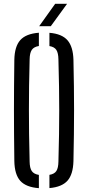

<svg xmlns="http://www.w3.org/2000/svg" viewBox="-20 -977 460 1003"><path d="M183.1 6Q115.8 0.9 85.9 -32.3Q56.1 -65.6 54.9 -135.6Q53.9 -211.5 53.4 -276.3Q52.9 -341.1 52.9 -402.2Q52.9 -463.4 53.4 -527.1Q53.9 -590.9 54.9 -664.1Q56.1 -734 85.9 -767.5Q115.8 -800.9 183.1 -806V-736.7Q156.8 -732.4 146 -716.3Q135.3 -700.1 134.8 -666.9Q132.7 -591.4 131.9 -527.5Q131.1 -463.5 131.1 -403.1Q131.1 -342.6 131.9 -277.2Q132.7 -211.8 134.8 -132.8Q135.3 -99.2 146 -83.4Q156.8 -67.6 183.1 -63.3ZM238.2 5.6V-63.6Q264.1 -67.9 274.4 -83.7Q284.7 -99.6 285.2 -132.8Q287.3 -210.1 288.4 -274.7Q289.4 -339.2 289.4 -399.6Q289.4 -460.1 288.4 -524.9Q287.3 -589.7 285.2 -666.9Q284.7 -700.1 274.4 -716.1Q264.1 -732.1 238.2 -736.4V-805.6Q303.2 -800.4 332.6 -766.7Q361.9 -733 363.7 -664.1Q365.3 -590.8 366.1 -527.1Q366.9 -463.3 366.9 -402.1Q366.9 -340.9 366.1 -276.1Q365.3 -211.4 363.7 -135.6Q361.9 -66.2 332.6 -33.1Q303.2 -0.1 238.2 5.6ZM184.5 -840 268.2 -957.1H330.4L245.2 -840Z"/></svg>

Font: Big Shoulders Stencil Text Thin
Style: Regular
Weight: 100
Designer: Patric King
Foundry: XO Type Co
Version: Version 2.001